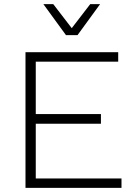

<svg xmlns="http://www.w3.org/2000/svg" viewBox="-20 -914 652 934"><path d="M571 -46V0H129H104V-660H154H555V-614H154V-359H471V-312H154V-46ZM357 -743H301L191 -894H239L329 -777L419 -894H467Z"/></svg>

Font: Work Sans Light
Style: Regular
Weight: 300
Designer: Wei Huang
Foundry: Wei Huang
Version: Version 1.500